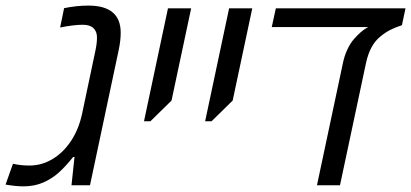

<svg xmlns="http://www.w3.org/2000/svg" viewBox="-54 -660 1465 684"><path d="M-34.2 -2.4 -7.8 -76.7Q18.1 -70.3 51.3 -70.3Q93.8 -70.3 132.1 -92.8Q170.4 -115.2 198.2 -156.7Q226.1 -198.2 238.3 -253.9L286.1 -480.5Q291.5 -505.4 291.5 -526.9Q291.5 -547.9 278.8 -559.8Q266.1 -571.8 240.7 -571.8Q209 -571.8 160.2 -562L174.3 -630.9Q218.8 -640.1 260.7 -640.1Q376 -640.1 376 -543.5Q376 -516.1 369.1 -482.9L266.6 0H200.7L211.4 -100.6H206.5Q180.7 -68.4 156.7 -46.4Q132.8 -24.4 101.1 -10.3Q69.3 3.9 29.3 3.9Q2.9 3.9 -34.2 -2.4Z M544.4 -630.4H627L557.1 -301.8L481.9 -228H459Z M762.2 -630.4H844.7L774.9 -301.8L699.7 -228H676.8Z M1208 -522Q1231.9 -548.8 1251.5 -560.1L1257.8 -563.5H914.1L928.7 -630.4H1390.6L1377.9 -570.3Q1353 -562 1335.4 -553Q1317.9 -543.9 1300.3 -529.3Q1263.7 -499.5 1250 -436L1157.2 0H1075.2L1168 -437Q1173.3 -462.4 1184.1 -484.9Q1194.8 -507.3 1208 -522Z"/></svg>

Font: Viking Open Sans
Style: Italic
Weight: 400
Italic angle: -12°
Foundry: Ascender Corporation
Version: Version 2.000